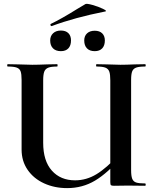

<svg xmlns="http://www.w3.org/2000/svg" viewBox="-20 -955 798 987"><path d="M476 -613Q474 -613 474 -619Q474 -625 476 -625L529 -624Q573 -622 599 -622Q628 -622 672 -624L726 -625Q729 -625 729 -619Q729 -613 726 -613Q695 -613 680 -607.5Q665 -602 659.5 -588Q654 -574 654 -544V-81Q654 -51 659.5 -36.5Q665 -22 679.5 -17Q694 -12 726 -12Q729 -12 729 -6Q729 0 726 0L637 -1L566 0Q554 0 550.5 -3Q547 -6 547 -19V-542Q547 -572 542 -586.5Q537 -601 522.5 -607Q508 -613 476 -613ZM325 12Q260 12 206.5 -12.5Q153 -37 122 -82Q91 -127 91 -186V-544Q91 -574 86 -588Q81 -602 66 -607.5Q51 -613 20 -613Q17 -613 17 -619Q17 -625 20 -625L73 -624Q119 -622 146 -622Q176 -622 222 -624L274 -625Q276 -625 276 -619Q276 -613 274 -613Q243 -613 228 -607Q213 -601 207.5 -586.5Q202 -572 202 -542V-221Q202 -128 246.5 -78Q291 -28 366 -28Q424 -28 476 -59.5Q528 -91 592 -161L606 -149Q533 -65 468.5 -26.5Q404 12 325 12ZM245 -821Q241 -821 239.5 -825.5Q238 -830 241 -832Q297 -859 377 -909L419 -934Q425 -938 455.5 -929.5Q486 -921 509.5 -909.5Q533 -898 521 -896Q364 -865 246 -821ZM238 -747Q238 -770 253 -784Q268 -798 293 -798Q318 -798 331.5 -784.5Q345 -771 345 -747Q345 -721 331.5 -706.5Q318 -692 293 -692Q267 -692 252.5 -706.5Q238 -721 238 -747ZM413 -747Q413 -770 427.5 -783.5Q442 -797 467 -797Q492 -797 505.5 -783.5Q519 -770 519 -747Q519 -721 505.5 -706.5Q492 -692 467 -692Q441 -692 427 -706.5Q413 -721 413 -747Z"/></svg>

Font: Cormorant Infant
Style: Bold
Weight: 700
Designer: Christian Thalmann (Catharsis Fonts)
Foundry: Catharsis Fonts
Version: Version 4.000